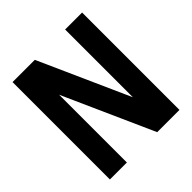

<svg xmlns="http://www.w3.org/2000/svg" viewBox="-188 -838 976 976"><g transform="rotate(-45 300.0 -350.0)"><path d="M550 -700H428V-213L210 -700H50V0H172V-487L390 0H550Z"/></g></svg>

Font: Fervojo
Style: Bold
Weight: 700
Designer: kohakuno
Version: ver.1.0